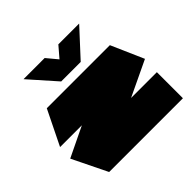

<svg xmlns="http://www.w3.org/2000/svg" viewBox="-179 -945 1141 1141"><g transform="rotate(-45 391.5 -375.0)"><path d="M26 -311V-312L133 -530H663L637 -311ZM383 -149 20 -219V-220L663 -530L753 -325ZM127 0 20 -219H747V0ZM306 -582 158 -749V-750H335L449 -613ZM306 -582 450 -750H624V-749L470 -582Z"/></g></svg>

Font: Foldit Black
Style: Regular
Weight: 900
Version: Version 1.003